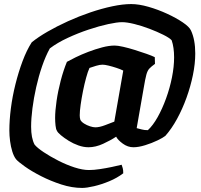

<svg xmlns="http://www.w3.org/2000/svg" viewBox="-20 -724 988 944"><path d="M384 200Q334 200 281.5 183Q229 166 182 142Q135 118 102 94.5Q69 71 59 59Q48 45 40.5 21Q33 -3 29.5 -30.5Q26 -58 26 -82Q26 -133 33.5 -191.5Q41 -250 56 -310Q71 -370 91 -423.5Q111 -477 136 -516Q168 -542 214 -568.5Q260 -595 314 -619.5Q368 -644 424 -663Q480 -682 532 -693Q584 -704 625 -704Q663 -704 710 -690.5Q757 -677 801.5 -656.5Q846 -636 878.5 -614Q911 -592 919 -574Q940 -529 940 -461Q940 -411 928.5 -355Q917 -299 897 -243.5Q877 -188 850.5 -139.5Q824 -91 793 -56Q782 -47 754 -33.5Q726 -20 693.5 -10Q661 0 636 0Q608 0 583.5 -18Q559 -36 551 -52Q524 -34 487 -17Q450 0 415 0Q391 0 365.5 -9Q340 -18 317.5 -32Q295 -46 279 -59.5Q263 -73 260 -81Q255 -88 253 -107Q251 -126 251 -144Q251 -178 258 -227Q265 -276 278.5 -327.5Q292 -379 309 -420Q325 -429 352.5 -442.5Q380 -456 414 -469Q448 -482 482 -491Q516 -500 544 -500Q559 -500 585.5 -494Q612 -488 642.5 -478.5Q673 -469 700 -459.5Q727 -450 741 -443L742 -410Q724 -397 714.5 -387Q705 -377 699.5 -356.5Q694 -336 687 -294L652 -94Q664 -91 677 -87.5Q690 -84 707 -84Q732 -107 755 -148Q778 -189 796.5 -240Q815 -291 825.5 -343.5Q836 -396 836 -442Q836 -491 824 -526Q813 -538 783 -553Q753 -568 715 -582.5Q677 -597 640.5 -606Q604 -615 580 -615Q556 -615 512 -605.5Q468 -596 415.5 -578.5Q363 -561 312.5 -537.5Q262 -514 225 -486Q204 -448 187 -398.5Q170 -349 158 -295.5Q146 -242 139.5 -191.5Q133 -141 133 -101Q133 -45 150 -13Q163 3 194.5 24Q226 45 266 65.5Q306 86 346 99Q386 112 417 112Q441 112 471 107.5Q501 103 529.5 97Q558 91 578 86Q581 94 583.5 103Q586 112 586 128Q556 151 517.5 167Q479 183 442.5 191.5Q406 200 384 200ZM449 -98Q469 -98 496.5 -108.5Q524 -119 542 -126L586 -377Q572 -384 552 -390.5Q532 -397 513.5 -401.5Q495 -406 484 -406Q471 -406 452.5 -400.5Q434 -395 420 -390Q412 -373 403.5 -342Q395 -311 388 -276Q381 -241 376.5 -209Q372 -177 372 -157Q372 -145 375 -135Q380 -125 393.5 -116.5Q407 -108 422.5 -103Q438 -98 449 -98Z"/></svg>

Font: Texturina ExtraBold
Style: Italic
Weight: 800
Italic angle: -11°
Designer: Guillermo Torres Carreño
Foundry: Omnibus-Type
Version: Version 1.002; ttfautohint (v1.8.3)